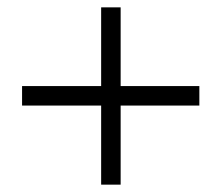

<svg xmlns="http://www.w3.org/2000/svg" viewBox="-20 -558 602 522"><path d="M308 -271V-56H255V-271H40V-324H255V-538H308V-324H522V-271Z"/></svg>

Font: Turret Road
Style: Regular
Weight: 400
Designer: Noponies
Foundry: Noponies
Version: Version 1.001; ttfautohint (v1.8)